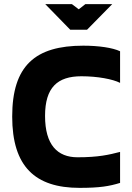

<svg xmlns="http://www.w3.org/2000/svg" viewBox="-20 -900 640 929"><path d="M561 -499V-652C525 -669 458 -679 383 -679C150 -679 39 -582 39 -336C39 -94 150 9 365 9C463 9 509 1 561 -15V-165C507 -151 456 -139 355 -139C258 -139 198 -199 198 -339C198 -477 258 -531 374 -531C452 -531 526 -517 561 -499ZM199 -880 320 -756H401L523 -880H393L361 -855L328 -880Z"/></svg>

Font: LT Wave Mono Black
Style: Regular
Weight: 900
Designer: Daniel Lyons
Version: Version 2.5 (Glyphs App)